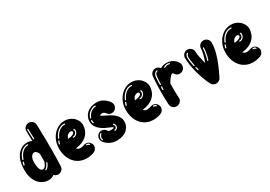

<svg xmlns="http://www.w3.org/2000/svg" viewBox="19 -1771 3797 2702"><g transform="rotate(-30 1917.5 -419.5)"><path d="M274.8 0Q224.8 0 180 -24.5Q135.1 -49 105.4 -89.6Q49 -171.8 49 -287.1V-290.6Q49 -347 58.7 -400.2Q68.3 -453.5 93.1 -499Q117.8 -544.6 161.9 -577.7Q211.9 -612.4 273.8 -612.4Q280.2 -611.9 285.6 -611.9Q308.9 -609.9 330.2 -603Q340.6 -600 351 -595Q350.5 -676.2 347.5 -752V-755.4Q347.5 -789.6 371 -814.1Q394.6 -838.6 430.7 -841.1H433.7Q468.8 -841.1 493.8 -816.8Q518.8 -792.6 519.8 -755.9Q526.2 -556.4 526.2 -358.9Q526.2 -207.4 519.8 -84.7Q515.3 -28.7 462.9 -7.4Q449 -2.5 434.2 -2.5Q398 -2.5 369.8 -31.2Q350.5 -16.8 327 -8.4Q303.5 0 274.8 0ZM382.2 -602.5Q385.6 -602.5 388.1 -605Q390.6 -607.4 390.6 -611.4L385.6 -766.8Q385.6 -770.8 383.4 -773Q381.2 -775.2 378.2 -775.2H377.2Q373.8 -775.2 371.3 -773Q368.8 -770.8 368.8 -767.8V-766.3Q368.8 -757.4 370 -722.3Q371.3 -687.1 372 -653.5Q372.8 -619.8 373.8 -610.4Q373.8 -606.9 376.2 -604.7Q378.7 -602.5 382.2 -602.5ZM106.4 -426.2Q112.4 -426.2 115.3 -433.2Q134.2 -494.1 175.2 -533.2Q216.3 -572.3 266.3 -572.3Q269.8 -572.3 272.5 -575Q275.2 -577.7 275.2 -581.2Q275.2 -584.7 272.5 -587.4Q269.8 -590.1 266.3 -590.1Q207.4 -588.1 162.9 -545.8Q118.3 -503.5 98 -438.1V-435.6Q98 -433.2 99.5 -430.7Q101 -428.2 104 -427.2ZM281.2 -172.3Q300.5 -172.3 314.4 -187.1Q328.2 -202 337.4 -221Q346.5 -240.1 352.5 -255.9Q353 -256.4 353 -257.4Q354 -316.8 353.5 -381.7Q346.5 -403.5 329 -422.5Q311.4 -441.6 290.6 -441.6Q274.8 -441.6 258.9 -429Q243.1 -416.3 232.2 -389.6Q221.3 -362.9 221.3 -319.8Q221.3 -252.5 236.6 -212.4Q252 -172.3 281.2 -172.3ZM80.2 -351Q83.7 -351 86.1 -353Q88.6 -355 89.6 -358.4Q94.1 -377.2 100 -397V-399Q100 -403 98 -405.7Q96 -408.4 91.6 -408.4H91.1Q88.6 -408.4 86.4 -406.9Q84.2 -405.4 83.2 -402.5Q81.2 -395 79.2 -388.6Q75.2 -374.8 72.3 -361.9V-359.4Q72.3 -356.4 74 -354.2Q75.7 -352 78.7 -351ZM313.4 -138.6Q315.8 -138.6 318.3 -140.1Q342.6 -154 359.4 -178.5Q376.2 -203 382.2 -224.8L383.2 -227.7Q383.2 -231.2 380.4 -233.4Q377.7 -235.6 373.8 -235.6Q371.3 -235.6 369.1 -233.9Q366.8 -232.2 365.8 -229.2Q360.4 -211.4 344.6 -188.9Q328.7 -166.3 309.9 -155Q305.4 -152 305.4 -147L306.4 -143.1Q309.4 -138.6 313.4 -138.6Z M896.5 2Q795 2 721.3 -61.4Q668.8 -109.4 645.5 -174.8Q622.3 -240.1 622.3 -309.9Q622.3 -397 657.9 -465.6Q693.6 -534.2 752.7 -574.3Q811.9 -614.4 881.7 -614.4Q912.9 -614.4 944.6 -605.2Q976.2 -596 1005.9 -574.8Q1037.1 -553.5 1059.9 -515.6Q1082.7 -477.7 1082.7 -430.7Q1082.7 -394.6 1066.3 -349.8Q1050 -305 1008.9 -266.8Q946 -210.4 830.7 -196.5Q832.7 -194.6 834.2 -192.6Q835.6 -190.6 836.6 -189.6Q846.5 -180.2 859.2 -174.3Q871.8 -168.3 890.6 -168.3Q915.3 -168.3 955 -181.7Q969.3 -187.1 984.2 -187.1Q1010.9 -187.1 1033.2 -171.8Q1055.4 -156.4 1065.3 -129.2Q1070.8 -114.9 1070.8 -100.5Q1070.8 -73.8 1055 -51.2Q1039.1 -28.7 1011.9 -18.8Q952.5 2 896.5 2ZM691.1 -433.2Q696.5 -433.2 699.5 -438.1Q722.3 -494.6 763.9 -529.7Q805.4 -564.9 852.5 -564.9L863.9 -564.4Q866.8 -564.4 869.1 -566.3Q871.3 -568.3 871.8 -571.8Q871.8 -580.2 863.9 -581.2Q858.4 -581.7 853 -581.7H852Q798 -581.7 753 -543.3Q707.9 -505 683.7 -444.6L683.2 -441.1Q683.2 -435.6 688.6 -433.7ZM879.2 -342.6Q899 -342.6 915.1 -352.7Q931.2 -362.9 941.1 -378.2Q955 -398 955 -419.8Q955 -433.7 948.5 -446.5Q947 -448 945 -449.5Q943.1 -451 940.6 -451Q937.1 -451 934.4 -448.5Q931.7 -446 931.7 -442.6L933.2 -438.1Q937.1 -430.2 937.1 -419.8Q937.1 -404 927.2 -387.6Q908.9 -359.9 879.7 -359.9H877.7Q874.3 -359.9 871.5 -357.7Q868.8 -355.4 868.8 -352Q868.8 -344.1 877.2 -342.6ZM802 -366.8Q815.8 -366.8 841.8 -372Q867.8 -377.2 888.9 -389.1Q909.9 -401 909.9 -420.8Q909.9 -429.2 901.7 -435.1Q893.6 -441.1 881.7 -441.1Q860.9 -441.1 837.4 -424.3Q813.9 -407.4 802 -366.8ZM659.4 -359.4Q662.4 -359.4 664.9 -361.1Q667.3 -362.9 667.8 -365.8Q671.8 -379.2 677.7 -394.1Q679.7 -399.5 681.2 -404L681.7 -406.9Q681.7 -410.4 679.2 -413.1Q676.7 -415.8 673.3 -415.8Q667.8 -415.8 665.3 -409.9Q657.9 -390.1 651.5 -371.3L650.5 -368.3Q650.5 -365.3 652 -362.9Q653.5 -360.4 656.4 -359.9ZM1024.8 -140.6Q1027.7 -140.6 1030.2 -142.6Q1033.7 -145 1033.7 -149.5Q1033.7 -152 1031.7 -155Q1023.3 -165.3 1011.1 -169.8Q999 -174.3 987.6 -174.3H986.6Q982.7 -173.8 980.9 -171.3Q979.2 -168.8 979.2 -165.8Q979.2 -162.4 981.2 -159.9Q983.2 -157.4 987.1 -156.9Q1006.4 -156.9 1018.3 -144.1Q1021.3 -140.6 1024.8 -140.6Z M1385.6 -2.5Q1333.2 -2.5 1293.1 -20.3Q1253 -38.1 1227.5 -61.4Q1202 -84.7 1191.1 -103Q1178.7 -124.8 1178.7 -147.5Q1178.7 -169.3 1189.6 -189.6Q1200.5 -209.9 1221.3 -222.3Q1242.6 -234.2 1264.9 -234.2Q1287.6 -234.2 1307.7 -222.8Q1327.7 -211.4 1340.1 -190.1Q1342.6 -185.1 1347.3 -181.4Q1352 -177.7 1362.1 -175.2Q1372.3 -172.8 1392.1 -172.8Q1407.9 -172.8 1422.5 -176.5Q1437.1 -180.2 1437.1 -185.1Q1437.1 -191.6 1423.3 -198.5Q1409.4 -205.4 1387.1 -214.9Q1358.4 -225.7 1324.3 -242.8Q1290.1 -259.9 1258.4 -284.7Q1226.7 -309.4 1205.7 -344.3Q1184.7 -379.2 1184.7 -427.2Q1184.7 -459.9 1197 -491.8Q1209.4 -523.8 1237.6 -553Q1267.3 -582.2 1309.7 -597.5Q1352 -612.9 1400.5 -612.9Q1448.5 -612.9 1484.4 -596Q1520.3 -579.2 1544.1 -557.4Q1567.8 -535.6 1580 -519.1Q1592.1 -502.5 1592.1 -502.5Q1603.5 -481.2 1603.5 -458.9Q1603.5 -436.6 1592.3 -416.6Q1581.2 -396.5 1559.9 -384.2Q1539.1 -372.8 1517.3 -372.8Q1494.1 -372.8 1474.3 -384.4Q1454.5 -396 1442.1 -417.8Q1442.1 -417.8 1438.4 -421.3Q1434.7 -424.8 1428.5 -429.2Q1422.3 -433.7 1413.9 -437.1Q1405.4 -440.6 1395.5 -440.6Q1378.2 -440.6 1368.3 -436.4Q1358.4 -432.2 1358.4 -427.7Q1358.4 -420.8 1373.3 -412.4Q1388.1 -404 1412.9 -393.1Q1441.1 -380.2 1475 -362.1Q1508.9 -344.1 1539.9 -319.1Q1570.8 -294.1 1590.8 -260.6Q1610.9 -227.2 1610.9 -182.2Q1610.9 -134.7 1584.9 -94.3Q1558.9 -54 1523.3 -33.7Q1488.1 -14.9 1453.2 -8.7Q1418.3 -2.5 1385.6 -2.5ZM1223.8 -456.4Q1229.7 -456.4 1232.7 -462.9Q1248.5 -508.9 1285.9 -537.9Q1323.3 -566.8 1359.9 -566.8H1362.4Q1365.3 -566.8 1367.8 -569.3Q1370.3 -571.8 1370.3 -575.2Q1370.3 -578.7 1367.8 -581.4Q1365.3 -584.2 1361.9 -584.2H1358.9Q1312.9 -583.2 1273 -551Q1233.2 -518.8 1215.8 -468.3L1215.3 -465.3Q1215.3 -459.9 1221.3 -456.9ZM1221.3 -380.7 1224.3 -381.2Q1230.2 -384.2 1230.2 -389.6L1229.7 -392.6Q1227.7 -397.5 1226.2 -404.7Q1224.8 -411.9 1224.8 -418.3L1225.2 -424.8Q1225.2 -428.2 1223 -430.7Q1220.8 -433.2 1217.8 -433.2Q1214.4 -433.2 1211.6 -430.9Q1208.9 -428.7 1208.4 -425.2L1207.9 -416.3Q1207.9 -400.5 1212.9 -386.6Q1215.8 -380.7 1221.3 -380.7ZM1435.6 -134.2Q1470.8 -140.1 1481.2 -169.8Q1483.7 -177.7 1483.7 -185.6Q1483.7 -208.9 1463.9 -233.2Q1461.4 -235.6 1457.9 -235.6H1456.4Q1453 -235.6 1450.7 -233.2Q1448.5 -230.7 1448.5 -227.7Q1448.5 -224.8 1450.5 -221.8Q1466.3 -202.5 1466.3 -186.6Q1466.3 -180.7 1464.9 -175.2Q1458.4 -155.9 1432.7 -151Q1429.7 -150.5 1427.5 -148.3Q1425.2 -146 1425.2 -143.1V-141.1Q1425.7 -138.1 1428 -136.1Q1430.2 -134.2 1433.7 -134.2ZM1211.9 -106.4 1214.4 -106.9Q1217.3 -107.4 1219.1 -109.9Q1220.8 -112.4 1220.8 -114.9L1220.3 -117.8Q1217.3 -127.7 1217.3 -139.6Q1217.3 -148 1219.3 -156.9Q1223.8 -178.2 1243.1 -192.6Q1246.5 -195 1246.5 -199.5Q1246.5 -202.5 1244.6 -205Q1242.6 -207.4 1238.1 -208.4H1237.6Q1235.6 -208.4 1233.2 -206.4Q1208.4 -187.6 1202.5 -161.4Q1200 -150 1200 -139.6Q1200 -125.2 1203.5 -112.9Q1204.5 -109.9 1206.7 -108.2Q1208.9 -106.4 1211.9 -106.4Z M1982.2 2Q1880.7 2 1806.9 -61.4Q1754.5 -109.4 1731.2 -174.8Q1707.9 -240.1 1707.9 -309.9Q1707.9 -397 1743.6 -465.6Q1779.2 -534.2 1838.4 -574.3Q1897.5 -614.4 1967.3 -614.4Q1998.5 -614.4 2030.2 -605.2Q2061.9 -596 2091.6 -574.8Q2122.8 -553.5 2145.5 -515.6Q2168.3 -477.7 2168.3 -430.7Q2168.3 -394.6 2152 -349.8Q2135.6 -305 2094.6 -266.8Q2031.7 -210.4 1916.3 -196.5Q1918.3 -194.6 1919.8 -192.6Q1921.3 -190.6 1922.3 -189.6Q1932.2 -180.2 1944.8 -174.3Q1957.4 -168.3 1976.2 -168.3Q2001 -168.3 2040.6 -181.7Q2055 -187.1 2069.8 -187.1Q2096.5 -187.1 2118.8 -171.8Q2141.1 -156.4 2151 -129.2Q2156.4 -114.9 2156.4 -100.5Q2156.4 -73.8 2140.6 -51.2Q2124.8 -28.7 2097.5 -18.8Q2038.1 2 1982.2 2ZM1776.7 -433.2Q1782.2 -433.2 1785.1 -438.1Q1807.9 -494.6 1849.5 -529.7Q1891.1 -564.9 1938.1 -564.9L1949.5 -564.4Q1952.5 -564.4 1954.7 -566.3Q1956.9 -568.3 1957.4 -571.8Q1957.4 -580.2 1949.5 -581.2Q1944.1 -581.7 1938.6 -581.7H1937.6Q1883.7 -581.7 1838.6 -543.3Q1793.6 -505 1769.3 -444.6L1768.8 -441.1Q1768.8 -435.6 1774.3 -433.7ZM1964.9 -342.6Q1984.7 -342.6 2000.7 -352.7Q2016.8 -362.9 2026.7 -378.2Q2040.6 -398 2040.6 -419.8Q2040.6 -433.7 2034.2 -446.5Q2032.7 -448 2030.7 -449.5Q2028.7 -451 2026.2 -451Q2022.8 -451 2020 -448.5Q2017.3 -446 2017.3 -442.6L2018.8 -438.1Q2022.8 -430.2 2022.8 -419.8Q2022.8 -404 2012.9 -387.6Q1994.6 -359.9 1965.3 -359.9H1963.4Q1959.9 -359.9 1957.2 -357.7Q1954.5 -355.4 1954.5 -352Q1954.5 -344.1 1962.9 -342.6ZM1887.6 -366.8Q1901.5 -366.8 1927.5 -372Q1953.5 -377.2 1974.5 -389.1Q1995.5 -401 1995.5 -420.8Q1995.5 -429.2 1987.4 -435.1Q1979.2 -441.1 1967.3 -441.1Q1946.5 -441.1 1923 -424.3Q1899.5 -407.4 1887.6 -366.8ZM1745 -359.4Q1748 -359.4 1750.5 -361.1Q1753 -362.9 1753.5 -365.8Q1757.4 -379.2 1763.4 -394.1Q1765.3 -399.5 1766.8 -404L1767.3 -406.9Q1767.3 -410.4 1764.9 -413.1Q1762.4 -415.8 1758.9 -415.8Q1753.5 -415.8 1751 -409.9Q1743.6 -390.1 1737.1 -371.3L1736.1 -368.3Q1736.1 -365.3 1737.6 -362.9Q1739.1 -360.4 1742.1 -359.9ZM2110.4 -140.6Q2113.4 -140.6 2115.8 -142.6Q2119.3 -145 2119.3 -149.5Q2119.3 -152 2117.3 -155Q2108.9 -165.3 2096.8 -169.8Q2084.7 -174.3 2073.3 -174.3H2072.3Q2068.3 -173.8 2066.6 -171.3Q2064.9 -168.8 2064.9 -165.8Q2064.9 -162.4 2066.8 -159.9Q2068.8 -157.4 2072.8 -156.9Q2092.1 -156.9 2104 -144.1Q2106.9 -140.6 2110.4 -140.6Z M2360.4 0H2355Q2320.3 0 2296 -23Q2271.8 -46 2268.8 -81.2Q2263.9 -160.4 2263.9 -265.3Q2263.9 -336.6 2266.6 -408.4Q2269.3 -480.2 2275.7 -535.1Q2279.7 -569.3 2304 -591.1Q2328.2 -612.9 2360.9 -612.9Q2404.5 -612.9 2432.7 -575.2Q2452 -587.1 2475.7 -594.6Q2499.5 -602 2526.2 -602Q2587.6 -602 2632.9 -575Q2678.2 -548 2703 -499.5Q2710.9 -483.2 2710.9 -464.4Q2710.9 -440.1 2698 -417.6Q2685.1 -395 2660.9 -383.7Q2642.1 -375.2 2623.8 -375.2Q2600 -375.2 2579.7 -387.6Q2559.4 -400 2548.5 -421.8Q2544.6 -431.7 2534.7 -431.7Q2518.3 -431.7 2502.7 -415.3Q2487.1 -399 2475.7 -382.2Q2474.8 -381.2 2473.8 -380.2Q2451 -347.5 2437.6 -325.2L2437.1 -259.4Q2437.1 -161.4 2441.1 -91.6L2441.6 -85.1Q2441.6 -52 2418.6 -27.5Q2395.5 -3 2360.4 0ZM2483.2 -552.5 2487.6 -553.5Q2510.9 -568.8 2537.1 -568.8Q2548.5 -568.8 2560.4 -564.9L2564.4 -564.4Q2569.8 -564.4 2572.3 -569.3L2572.8 -572.8Q2572.8 -578.2 2566.8 -580.7Q2555 -585.1 2542.6 -585.6H2536.1Q2521.3 -585.6 2506.7 -580.7Q2492.1 -575.7 2479.2 -568.8Q2474.8 -565.8 2474.8 -561.4L2475.7 -556.9Q2479.2 -552.5 2483.2 -552.5ZM2308.9 -372.8Q2316.8 -372.8 2317.3 -381.7Q2319.3 -486.6 2327.7 -521.3Q2332.2 -540.1 2340.3 -548.5Q2348.5 -556.9 2364.4 -562.4Q2370.3 -565.3 2370.3 -569.8Q2370.3 -573.8 2368.1 -576.2Q2365.8 -578.7 2361.4 -578.7Q2359.9 -578.7 2357.9 -578.2Q2322.3 -566.8 2310.4 -525.7Q2301 -485.6 2300.5 -381.7Q2300.5 -378.2 2302.7 -375.5Q2305 -372.8 2308.9 -372.8ZM2303.5 -293.6Q2306.9 -293.6 2309.7 -295.8Q2312.4 -298 2312.9 -302Q2313.4 -310.4 2313.9 -316.8Q2314.4 -327.2 2315.8 -342.6Q2315.8 -346.5 2313.1 -349.3Q2310.4 -352 2306.4 -352Q2303.5 -351 2301 -349Q2298.5 -347 2298 -343.6Q2298 -340.1 2297.5 -336.6Q2297 -327.2 2296.8 -319.8Q2296.5 -312.4 2295.5 -303V-302.5Q2295.5 -299 2298 -296.5Q2300.5 -294.1 2303.5 -293.6Z M2998 2H2994.1L2992.6 1H2988.1L2981.7 0Q2934.7 -10.4 2916.8 -55.9Q2866.3 -158.4 2830.9 -292.3Q2795.5 -426.2 2795.5 -528.7V-530.2Q2795.5 -565.3 2819.8 -590.1Q2844.1 -614.9 2880.2 -615.8H2882.7Q2917.8 -615.8 2942.8 -590.6Q2967.8 -565.3 2967.8 -530.2V-528.7Q2967.8 -500 2978.7 -444.3Q2989.6 -388.6 3006.4 -325.7Q3028.2 -387.1 3042.3 -441.6Q3056.4 -496 3056.4 -528.7V-530.2Q3056.4 -565.3 3080.7 -590.1Q3105 -614.9 3141.6 -615.8H3144.1Q3179.2 -615.8 3204.2 -590.6Q3229.2 -565.3 3229.2 -530.2V-528.7Q3229.2 -448 3204.5 -361.4Q3179.7 -274.8 3145.5 -195.8Q3111.4 -116.8 3081.2 -56.9Q3071.8 -30.2 3048.8 -14.1Q3025.7 2 2998 2ZM2854 -366.3Q2856.9 -366.8 2858.9 -369.3Q2860.9 -371.8 2860.9 -374.8V-376.2Q2842.6 -471.8 2842.6 -509.9V-513.4Q2843.1 -532.2 2848.3 -543.1Q2853.5 -554 2864.4 -564.9Q2866.8 -567.8 2866.8 -570.8Q2866.8 -574.3 2864.6 -576.7Q2862.4 -579.2 2857.9 -579.2Q2854.5 -579.2 2852 -576.2Q2826.7 -555 2825.7 -514.4V-510.4Q2825.7 -467.8 2844.1 -373.8Q2844.6 -370.8 2846.8 -368.6Q2849 -366.3 2852 -366.3ZM3056.4 -333.7Q3060.9 -333.7 3063.9 -338.1Q3074.3 -362.9 3086.1 -418.8Q3098 -475.2 3100 -522.3V-523.8Q3100 -526.2 3097.5 -528.7Q3095 -531.2 3091.6 -531.2Q3088.1 -531.2 3085.4 -528.7Q3082.7 -526.2 3082.7 -522.8Q3081.2 -478.2 3069.3 -422.3Q3063.9 -396 3057.9 -375Q3052 -354 3048.5 -346L3047.5 -341.6Q3047.5 -337.1 3053 -334.2ZM2873.3 -288.6Q2876.2 -289.6 2878 -291.8Q2879.7 -294.1 2879.7 -297V-299.5L2870.3 -338.1Q2867.8 -345 2861.4 -345Q2857.9 -345 2855.7 -342.6Q2853.5 -340.1 2853.5 -336.6V-334.7Q2856.9 -321.3 2859.4 -312.4Q2860.9 -305 2863.4 -295Q2865.8 -288.6 2871.8 -288.6Z M3600.5 2Q3499 2 3425.2 -61.4Q3372.8 -109.4 3349.5 -174.8Q3326.2 -240.1 3326.2 -309.9Q3326.2 -397 3361.9 -465.6Q3397.5 -534.2 3456.7 -574.3Q3515.8 -614.4 3585.6 -614.4Q3616.8 -614.4 3648.5 -605.2Q3680.2 -596 3709.9 -574.8Q3741.1 -553.5 3763.9 -515.6Q3786.6 -477.7 3786.6 -430.7Q3786.6 -394.6 3770.3 -349.8Q3754 -305 3712.9 -266.8Q3650 -210.4 3534.7 -196.5Q3536.6 -194.6 3538.1 -192.6Q3539.6 -190.6 3540.6 -189.6Q3550.5 -180.2 3563.1 -174.3Q3575.7 -168.3 3594.6 -168.3Q3619.3 -168.3 3658.9 -181.7Q3673.3 -187.1 3688.1 -187.1Q3714.9 -187.1 3737.1 -171.8Q3759.4 -156.4 3769.3 -129.2Q3774.8 -114.9 3774.8 -100.5Q3774.8 -73.8 3758.9 -51.2Q3743.1 -28.7 3715.8 -18.8Q3656.4 2 3600.5 2ZM3395 -433.2Q3400.5 -433.2 3403.5 -438.1Q3426.2 -494.6 3467.8 -529.7Q3509.4 -564.9 3556.4 -564.9L3567.8 -564.4Q3570.8 -564.4 3573 -566.3Q3575.2 -568.3 3575.7 -571.8Q3575.7 -580.2 3567.8 -581.2Q3562.4 -581.7 3556.9 -581.7H3555.9Q3502 -581.7 3456.9 -543.3Q3411.9 -505 3387.6 -444.6L3387.1 -441.1Q3387.1 -435.6 3392.6 -433.7ZM3583.2 -342.6Q3603 -342.6 3619.1 -352.7Q3635.1 -362.9 3645 -378.2Q3658.9 -398 3658.9 -419.8Q3658.9 -433.7 3652.5 -446.5Q3651 -448 3649 -449.5Q3647 -451 3644.6 -451Q3641.1 -451 3638.4 -448.5Q3635.6 -446 3635.6 -442.6L3637.1 -438.1Q3641.1 -430.2 3641.1 -419.8Q3641.1 -404 3631.2 -387.6Q3612.9 -359.9 3583.7 -359.9H3581.7Q3578.2 -359.9 3575.5 -357.7Q3572.8 -355.4 3572.8 -352Q3572.8 -344.1 3581.2 -342.6ZM3505.9 -366.8Q3519.8 -366.8 3545.8 -372Q3571.8 -377.2 3592.8 -389.1Q3613.9 -401 3613.9 -420.8Q3613.9 -429.2 3605.7 -435.1Q3597.5 -441.1 3585.6 -441.1Q3564.9 -441.1 3541.3 -424.3Q3517.8 -407.4 3505.9 -366.8ZM3363.4 -359.4Q3366.3 -359.4 3368.8 -361.1Q3371.3 -362.9 3371.8 -365.8Q3375.7 -379.2 3381.7 -394.1Q3383.7 -399.5 3385.1 -404L3385.6 -406.9Q3385.6 -410.4 3383.2 -413.1Q3380.7 -415.8 3377.2 -415.8Q3371.8 -415.8 3369.3 -409.9Q3361.9 -390.1 3355.4 -371.3L3354.5 -368.3Q3354.5 -365.3 3355.9 -362.9Q3357.4 -360.4 3360.4 -359.9ZM3728.7 -140.6Q3731.7 -140.6 3734.2 -142.6Q3737.6 -145 3737.6 -149.5Q3737.6 -152 3735.6 -155Q3727.2 -165.3 3715.1 -169.8Q3703 -174.3 3691.6 -174.3H3690.6Q3686.6 -173.8 3684.9 -171.3Q3683.2 -168.8 3683.2 -165.8Q3683.2 -162.4 3685.1 -159.9Q3687.1 -157.4 3691.1 -156.9Q3710.4 -156.9 3722.3 -144.1Q3725.2 -140.6 3728.7 -140.6Z"/></g></svg>

Font: AKL FREE 002
Style: Regular
Weight: 400
Designer: AKL
Foundry: AKL
Version: Version 1.00;August 17, 2024;FontCreator 13.0.0.2675 64-bit